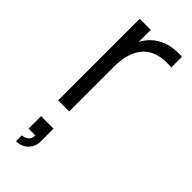

<svg xmlns="http://www.w3.org/2000/svg" viewBox="-269 -589 899 899"><g transform="rotate(45 180.5 -140.0)"><path d="M65.7 236Q73.8 236 84.5 232Q95.2 228 103.1 218.1Q111 208.2 110 191.7H65.7V109H148.3V191.7Q148.3 218.5 136.6 237.3Q124.8 256.2 106 265.6Q87.2 275 65.7 275ZM335.7 -482.7Q328.7 -484 320.6 -484.3Q312.5 -484.7 303.3 -484.7Q268.7 -484.7 239.4 -474.2Q210.2 -463.8 188.8 -441.2Q167.5 -418.5 155.4 -382.8Q143.3 -347 143.3 -296.5L126.7 -416.7Q132.5 -438.2 144.8 -462.5Q157.2 -486.8 179 -507.4Q200.8 -528 234.3 -541.5Q267.8 -555 316 -555Q321 -555 325.8 -554.9Q330.7 -554.8 335.7 -554.3ZM70 0V-540H143.3V0Z"/></g></svg>

Font: Vela Sans GX ExtLt
Style: Regular
Weight: 200
Designer: Principal design: Mikhail Sharanda - project Manrope.
Design modification: Ravid Balaliev
Foundry: Mikhail Sharanda
Version: Version 1.001